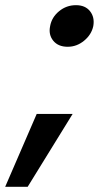

<svg xmlns="http://www.w3.org/2000/svg" viewBox="-63 -586 388 743"><path d="M199 -405Q162 -405 143 -428.5Q124 -452 131 -485Q137 -519 165.5 -542.5Q194 -566 231 -566Q267 -566 285.5 -542.5Q304 -519 298 -485Q291 -452 262.5 -428.5Q234 -405 199 -405ZM79 -145H218L44 137H-43Z"/></svg>

Font: Albert Sans
Style: Bold Italic
Weight: 700
Italic angle: -11.25°
Designer: Andreas Rasmussen
Foundry: a.Foundry
Version: Version 1.025